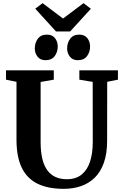

<svg xmlns="http://www.w3.org/2000/svg" viewBox="-20 -1189 778 1217"><path d="M384 8Q284 8 217.5 -24.8Q151 -57.5 117.8 -126.2Q84.5 -195 84.5 -303.5V-670.5L18 -684V-743H321V-684L237.5 -669.5V-289.5Q237.5 -228.5 248 -183.8Q258.5 -139 279.8 -110Q301 -81 332 -67Q363 -53 403.5 -53Q460.5 -53 496.8 -82Q533 -111 550.5 -164Q568 -217 568 -289.5L567.5 -670L483 -684V-743H727.5V-684L659.5 -670.5L659 -297Q659 -215.5 638.5 -157.5Q618 -99.5 580.8 -63Q543.5 -26.5 493.2 -9.2Q443 8 384 8ZM268.5 -807.5Q235 -807.5 217.8 -830Q200.5 -852.5 200.5 -882Q200.5 -917.5 219.8 -943.5Q239 -969.5 277 -969.5H278Q311.5 -969.5 328.8 -947Q346 -924.5 346 -895Q346 -859.5 326.8 -833.5Q307.5 -807.5 269.5 -807.5ZM473.5 -807.5Q440 -807.5 422.8 -830Q405.5 -852.5 405.5 -882Q405.5 -917.5 424.8 -943.5Q444 -969.5 482 -969.5H483Q516.5 -969.5 533.8 -947Q551 -924.5 551 -895Q551 -859.5 531.8 -833.5Q512.5 -807.5 474.5 -807.5ZM335 -989.5 203.5 -1134 250 -1169 379.5 -1071.5 509.5 -1169 556 -1133.5 424.5 -989.5Z"/></svg>

Font: Merriweather 28pt
Style: Bold
Weight: 700
Version: Version 2.100